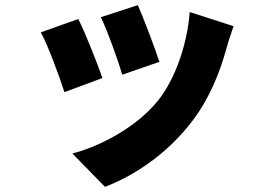

<svg xmlns="http://www.w3.org/2000/svg" viewBox="-20 -624 1040 748"><path d="M517 -604 373 -557C400 -501 442 -383 456 -333L601 -383C586 -430 537 -560 517 -604ZM890 -522 719 -577C710 -453 663 -317 597 -234C514 -129 368 -53 262 -26L389 104C509 58 635 -29 728 -151C794 -237 836 -339 862 -435C869 -459 876 -483 890 -522ZM285 -550 139 -498C166 -450 214 -319 231 -265L379 -320C359 -378 313 -494 285 -550Z"/></svg>

Font: Noto Sans JP Black
Style: Regular
Weight: 900
Designer: Ryoko NISHIZUKA 西塚涼子 (kana, bopomofo & ideographs); Paul D. Hunt (Latin, Greek & Cyrillic); Sandoll Communications 산돌커뮤니
Foundry: Adobe
Version: Version 2.002;hotconv 1.0.116;makeotfexe 2.5.65601